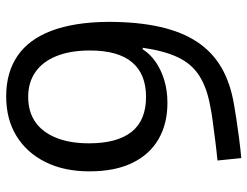

<svg xmlns="http://www.w3.org/2000/svg" viewBox="-112 -698 820 637"><g transform="rotate(90 298.5 -380.0)"><path d="M300 10Q221 10 166 -27.5Q111 -65 82.5 -140.5Q54 -216 53 -328Q53 -426 69.5 -499.5Q86 -573 119.5 -623.5Q153 -674 204.5 -704Q256 -734 328 -746Q345 -749 374 -753.5Q403 -758 437.5 -762.5Q472 -767 505 -770L513 -691Q481 -688 446 -683.5Q411 -679 381 -675Q351 -671 333 -667Q271 -656 231.5 -630.5Q192 -605 170.5 -559.5Q149 -514 139 -443H144Q160 -468 186 -486Q212 -504 246.5 -514.5Q281 -525 322 -525Q391 -525 442 -495.5Q493 -466 521 -408.5Q549 -351 549 -266Q549 -182 518 -120Q487 -58 431.5 -24Q376 10 300 10ZM302 -63Q351 -63 385 -86.5Q419 -110 437.5 -155.5Q456 -201 456 -265Q456 -358 418 -406Q380 -454 302 -454Q226 -454 187 -407.5Q148 -361 148 -268Q148 -203 166.5 -157Q185 -111 219.5 -87Q254 -63 302 -63Z"/></g></svg>

Font: Noto Sans Ambassadori
Style: Regular
Weight: 400
Designer: Monotype Design Team
Foundry: Monotype Imaging Inc.
Version: Version 2.013